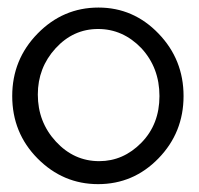

<svg xmlns="http://www.w3.org/2000/svg" viewBox="-20 -460 515 498"><path d="M235.4 -440.4Q326.2 -440.4 391.1 -373Q456.1 -305.7 456.1 -210.9Q456.1 -116.2 391.1 -49.3Q326.2 17.6 234.4 17.6Q143.6 17.6 77.6 -48.8Q11.7 -115.2 11.7 -210.9Q11.7 -305.7 77.6 -373Q143.6 -440.4 235.4 -440.4ZM346.7 -335Q298.8 -384.8 234.4 -384.8Q169.9 -384.8 124 -334.5Q78.1 -284.2 78.1 -214.8Q78.1 -143.6 125 -92.8Q171.9 -42 237.3 -42Q299.8 -42 346.7 -89.8Q393.6 -137.7 393.6 -210.9Q393.6 -284.2 346.7 -335Z"/></svg>

Font: Goudy Bookletter 1911
Style: Regular
Weight: 400
Version: Version 2010.07.03